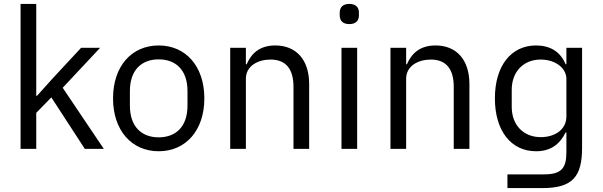

<svg xmlns="http://www.w3.org/2000/svg" viewBox="-20 -760 3076 980"><path d="M85 -740V0H165V-184L242 -263L413 0H510L300 -312L491 -516H394L248 -359L169 -271H165V-740Z M790 12C928 12 1023 -94 1023 -258C1023 -422 928 -528 790 -528C652 -528 557 -422 557 -258C557 -94 652 12 790 12ZM790 -59C704 -59 643 -112 643 -221V-295C643 -404 704 -457 790 -457C876 -457 937 -404 937 -295V-221C937 -112 876 -59 790 -59Z M1155 0H1235V-358C1235 -424 1297 -456 1361 -456C1438 -456 1478 -409 1478 -317V0H1558V-331C1558 -456 1491 -528 1385 -528C1308 -528 1264 -490 1239 -432H1235V-516H1155Z M1763 -637C1797 -637 1812 -655 1812 -682V-695C1812 -722 1797 -740 1763 -740C1729 -740 1714 -722 1714 -695V-682C1714 -655 1729 -637 1763 -637ZM1723 -516V0H1803V-516Z M1973 0H2053V-358C2053 -424 2115 -456 2179 -456C2256 -456 2296 -409 2296 -317V0H2376V-331C2376 -456 2309 -528 2203 -528C2126 -528 2082 -490 2057 -432H2053V-516H1973Z M2951 -6V-516H2871V-432H2867C2840 -497 2787 -528 2716 -528C2588 -528 2506 -423 2506 -258C2506 -93 2588 12 2716 12C2788 12 2836 -21 2867 -84H2871V17C2871 99 2845 130 2757 130H2570V200H2749C2904 200 2951 140 2951 -6ZM2740 -60C2650 -60 2592 -124 2592 -214V-302C2592 -392 2650 -456 2740 -456C2813 -456 2871 -414 2871 -357V-166C2871 -98 2812 -60 2740 -60Z"/></svg>

Font: Braiins Sans
Style: Regular
Weight: 400
Designer: Mike Abbink, Paul van der Laan, Pieter van Rosmalen, Jiri Chlebus, Lubos Buracinsky
Foundry: Bold Monday, Sudetype
Version: Version 1.000;hotconv 1.0.109;makeotfexe 2.5.65596